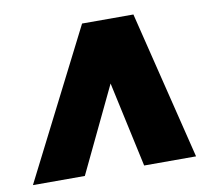

<svg xmlns="http://www.w3.org/2000/svg" viewBox="-65 -851 729 663"><g transform="rotate(-10 299.5 -520.0)"><path d="M571 -260H389L324 -559L181 -260H-1L263 -780H443Z"/></g></svg>

Font: Tanohe Sans Black
Style: Italic
Weight: 900
Designer: Village Type and Design LLC & Cristiano Sobral
Foundry: Cooper Hewitt Smithsonian Design Museum
Version: Version 1.00;January 12, 2020;FontCreator 12.0.0.2547 64-bit